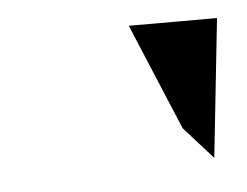

<svg xmlns="http://www.w3.org/2000/svg" viewBox="-29 -784 298 232"><g transform="rotate(-5 120.5 -668.0)"><path d="M134 -752 188 -623 223 -584 241 -752Z"/></g></svg>

Font: Charger Sport
Style: DfBdObl
Weight: 400
Designer: Jasper
Foundry: Cannot Into Space Fonts
Version: Version 1.1